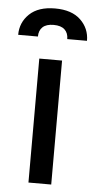

<svg xmlns="http://www.w3.org/2000/svg" viewBox="-84 -724 375 756"><g transform="rotate(5 103.0 -346.0)"><path d="M58 -490H148V0H58ZM239 -576H161Q161 -600 146.5 -613.5Q132 -627 103 -627Q74 -627 59.5 -613.5Q45 -600 45 -576H-33Q-33 -625 2 -658.5Q37 -692 103 -692Q169 -692 204 -658.5Q239 -625 239 -576Z"/></g></svg>

Font: Cabin Condensed
Style: Regular
Weight: 400
Width: 3
Designer: Pablo Impallari
Foundry: Pablo Impallari. http://www.impallari.com Igino Marini. http://www.ikern.com
Version: Version 2.200